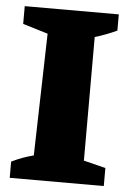

<svg xmlns="http://www.w3.org/2000/svg" viewBox="-50 -695 492 732"><g transform="rotate(5 196.5 -328.5)"><path d="M15 0V-62Q55 -82 99 -93L111 -560L15 -589V-657H375V-595Q335 -576 291 -563V-90L375 -69V0Z"/></g></svg>

Font: Piazzolla ExtraBold
Style: Regular
Weight: 800
Designer: Juan Pablo del Peral
Foundry: Huerta Tipografica
Version: Version 1.330